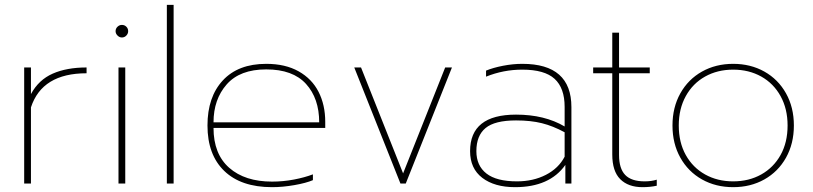

<svg xmlns="http://www.w3.org/2000/svg" viewBox="-20 -759 3363 794"><path d="M338 -456Q154 -456 108 -315V0H80V-480H108V-370Q140 -429 198 -454.5Q256 -480 338 -480Z M484 -656Q495 -656 502.5 -648.5Q510 -641 510 -630Q510 -620 502.5 -612Q495 -604 484 -604Q474 -604 466 -612Q458 -620 458 -630Q458 -641 466 -648.5Q474 -656 484 -656ZM470 0V-480H498V0Z M670 0V-739H698V0Z M1105 -8Q1151 -8 1195.5 -16.5Q1240 -25 1274 -38V-14Q1246 -2 1197.5 6.5Q1149 15 1105 15Q977 15 907.5 -52Q838 -119 838 -240Q838 -358 901.5 -426.5Q965 -495 1081 -495Q1160 -495 1215 -464Q1270 -433 1297.5 -379Q1325 -325 1325 -255V-230H863Q863 -122 928 -65Q993 -8 1105 -8ZM863 -253H1300Q1300 -352 1245.5 -412Q1191 -472 1081 -472Q972 -472 917.5 -410Q863 -348 863 -253Z M1636 0 1445 -480H1473L1647 -42L1821 -480H1849L1658 0Z M1924 -134Q1924 -285 2114 -285Q2232 -285 2315 -236V-317Q2315 -395 2273.5 -433Q2232 -471 2140 -471Q2062 -471 1990 -442V-467Q2019 -479 2060 -487Q2101 -495 2140 -495Q2343 -495 2343 -316V0H2318V-77Q2253 15 2110 15Q2025 15 1974.5 -23.5Q1924 -62 1924 -134ZM2114 -261Q2026 -261 1988 -229.5Q1950 -198 1950 -134Q1950 -74 1991.5 -41.5Q2033 -9 2118 -9Q2185 -9 2237.5 -36Q2290 -63 2315 -111V-212Q2267 -238 2221 -249.5Q2175 -261 2114 -261Z M2667 -456H2540V-118Q2540 -62 2565.5 -35.5Q2591 -9 2646 -9Q2674 -9 2696 -16V9Q2669 15 2637 15Q2578 15 2545 -18Q2512 -51 2512 -120V-456H2433V-480H2512V-624H2540V-480H2667Z M2761 -240Q2761 -315 2793.5 -373Q2826 -431 2883 -463Q2940 -495 3012 -495Q3084 -495 3141 -463Q3198 -431 3230.5 -373Q3263 -315 3263 -240Q3263 -165 3230.5 -107Q3198 -49 3141 -17Q3084 15 3012 15Q2940 15 2883 -17Q2826 -49 2793.5 -107Q2761 -165 2761 -240ZM2787 -240Q2787 -170 2816 -118Q2845 -66 2896 -37.5Q2947 -9 3012 -9Q3077 -9 3128 -37.5Q3179 -66 3208 -118Q3237 -170 3237 -240Q3237 -309 3208 -361.5Q3179 -414 3128 -442.5Q3077 -471 3012 -471Q2947 -471 2896 -442.5Q2845 -414 2816 -361.5Q2787 -309 2787 -240Z"/></svg>

Font: Prompt Thin
Style: Regular
Weight: 100
Designer: Katatrad Team
Foundry: CadsonDemak
Version: Version 1.030